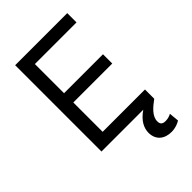

<svg xmlns="http://www.w3.org/2000/svg" viewBox="-273 -829 1144 1144"><g transform="rotate(-45 299.0 -257.0)"><path d="M88.1 0H440.3C386.7 36.6 365.1 78.5 365.1 119.3C365.1 180.4 407.7 213.1 465.9 213.1C500 213.1 525.6 201.7 541.2 191.8L535.5 129.3C525.6 134.9 508.5 142 487.2 142C458.8 142 450.3 129.3 450.3 108C450.3 65.3 490.1 31.2 532.7 0V-78.1H176.1V-325.3H504.3V-403.4H176.1V-649.1H527V-727.3H88.1Z"/></g></svg>

Font: Magic Ui Pro
Style: Regular
Weight: 400
Designer: Stefan Endress, Andreas Faust
Version: Version 1.000;FEAKit 1.0